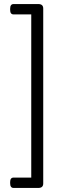

<svg xmlns="http://www.w3.org/2000/svg" viewBox="-20 -788 331 946"><path d="M169 -768Q193 -768 193 -746V116Q193 138 169 138H47Q30 138 30 115V109Q30 87 47 87H134V-717H47Q30 -717 30 -739V-745Q30 -768 47 -768Z"/></svg>

Font: Asap Light
Style: Regular
Weight: 300
Designer: Pablo Cosgaya
Foundry: Omnibus-Type
Version: Version 3.001